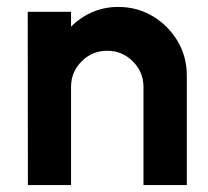

<svg xmlns="http://www.w3.org/2000/svg" viewBox="-20 -534 599 554"><path d="M519 -316.5V0H394V-283Q394 -326.5 363.2 -357Q332.5 -387.5 289.5 -387.5Q246 -387.5 215.5 -357Q185 -326.5 185 -283V0H60.5L60 -500H185V-457Q211 -483.5 246 -498.8Q281 -514 321 -514Q376 -514 420.8 -487.2Q465.5 -460.5 492.2 -415.8Q519 -371 519 -316.5Z"/></svg>

Font: Urbanist
Style: Bold
Weight: 700
Designer: Corey Hu
Foundry: Corey Hu
Version: Version 1.330; ttfautohint (v1.8.4.7-5d5b)